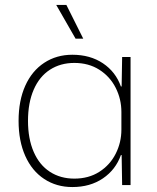

<svg xmlns="http://www.w3.org/2000/svg" viewBox="-20 -747 632 775"><path d="M55 -259Q55 -341 82 -401Q109 -461 158.5 -493.5Q208 -526 272 -526Q344 -526 395.5 -491.5Q447 -457 468 -398H471L473 -517H507V0H473L471 -121H468Q447 -62 395.5 -27Q344 8 272 8Q208 8 158.5 -24.5Q109 -57 82 -117.5Q55 -178 55 -259ZM470 -224V-295Q470 -347 447 -392.5Q424 -438 381 -465.5Q338 -493 280 -493Q224 -493 181.5 -465.5Q139 -438 116 -385Q93 -332 93 -259Q93 -187 116 -134Q139 -81 181.5 -53.5Q224 -26 280 -26Q338 -26 381 -53.5Q424 -81 447 -126.5Q470 -172 470 -224ZM207 -727H248L316 -591H285Z"/></svg>

Font: Mona Sans VF XLt
Style: Regular
Weight: 200
Designer: Deni Anggara
Foundry: GitHub
Version: Version 2.000;Glyphs 3.2.3 (3260)